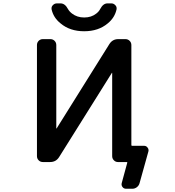

<svg xmlns="http://www.w3.org/2000/svg" viewBox="-20 -987 1040 1144"><path d="M762.7 -123Q762.7 -118.2 766.6 -118.2H838.9Q851.6 -118.2 859.4 -107.4Q865.2 -100.6 865.2 -91.8Q865.2 -88.9 864.3 -85L811.5 104.5Q807.6 119.1 795.4 128.4Q783.2 137.7 768.6 137.7H731.4Q717.8 137.7 710 127.4Q702.1 117.2 705.1 104.5L738.3 -17.6Q739.3 -21.5 735.4 -21.5H704.1H682.6Q668.9 -21.5 658.7 -31.7Q648.4 -42 648.4 -56.6V-552.7Q648.4 -552.7 647.5 -553.2Q646.5 -553.7 646.5 -552.7L332 -50.8Q313.5 -21.5 278.3 -21.5H235.4Q220.7 -21.5 210.4 -31.7Q200.2 -42 200.2 -56.6V-718.8Q200.2 -733.4 210.4 -743.7Q220.7 -753.9 235.4 -753.9H280.3Q294.9 -753.9 305.2 -743.7Q315.4 -733.4 315.4 -718.8V-222.7Q315.4 -221.7 316.4 -221.2Q317.4 -220.7 317.4 -221.7L631.8 -724.6Q650.4 -753.9 684.6 -753.9H727.5Q742.2 -753.9 752.4 -743.7Q762.7 -733.4 762.7 -718.8ZM287.1 -932.6Q287.1 -935.5 287.1 -938.5Q287.1 -948.2 294.9 -956.1Q304.7 -966.8 319.3 -966.8H340.8Q367.2 -966.8 384.8 -933.6Q393.6 -918 409.2 -906.2Q439.5 -882.8 481.9 -882.8Q524.4 -882.8 553.7 -906.2Q569.3 -918 577.1 -933.6Q594.7 -966.8 620.1 -966.8H643.6Q657.2 -966.8 667 -956.1Q674.8 -948.2 674.8 -938.5Q674.8 -935.5 674.8 -932.6Q664.1 -881.8 622.1 -847.7Q566.4 -800.8 481.4 -800.8Q396.5 -800.8 340.8 -847.7Q297.9 -881.8 287.1 -932.6Z"/></svg>

Font: Gen Jyuu Gothic L Monospace Medium
Style: Regular
Weight: 500
Designer: [Source Han Sans]
Ryoko NISHIZUKA  (kana & ideographs); Paul D. Hunt (Latin, Greek & Cyrillic); Wenlong ZHANG  (bopomofo
Version: Version 1.002.20150607